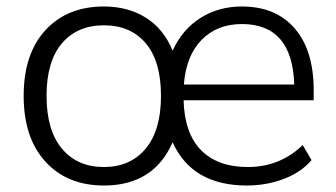

<svg xmlns="http://www.w3.org/2000/svg" viewBox="-20 -569 1045 598"><path d="M303.7 8.8Q189.5 8.8 121.6 -65.4Q53.7 -139.6 53.7 -270.5Q53.7 -401.4 121.6 -475.1Q189.5 -548.8 303.7 -548.8Q378.9 -548.8 434.6 -513.7Q490.2 -478.5 517.6 -411.1Q547.9 -477.5 604.5 -513.2Q661.1 -548.8 733.4 -548.8Q838.9 -548.8 897.9 -480.5Q957 -412.1 957 -288.1V-256.8H551.8Q554.7 -153.3 606.4 -101.1Q658.2 -48.8 752 -48.8Q851.6 -48.8 922.9 -117.2L950.2 -70.3Q918 -32.2 863.8 -11.7Q809.6 8.8 749 8.8Q578.1 8.8 517.6 -126Q459 8.8 303.7 8.8ZM303.7 -48.8Q385.7 -48.8 433.6 -106Q481.4 -163.1 481.4 -270.5Q481.4 -377.9 434.1 -434.1Q386.7 -490.2 303.7 -490.2Q220.7 -490.2 172.9 -434.1Q125 -377.9 125 -270.5Q125 -163.1 172.9 -106Q220.7 -48.8 303.7 -48.8ZM552.7 -305.7H896.5Q890.6 -494.1 733.4 -494.1Q656.2 -494.1 607.9 -444.8Q559.6 -395.5 552.7 -305.7Z"/></svg>

Font: Min Sans Light
Style: Regular
Weight: 300
Designer: Jinseong-Kim, NotoSansCJK, Nunito
Foundry: Jinseong-Kim
Version: Version 1.400;Glyphs 3.1.2 (3151)